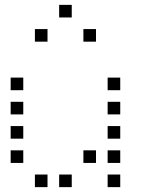

<svg xmlns="http://www.w3.org/2000/svg" viewBox="-20 -796 640 792"><path d="M225 -776Q224 -776 224 -776Q224 -776 224 -775V-725Q224 -724 224 -724Q224 -724 225 -724H275Q276 -724 276 -724Q276 -724 276 -725V-775Q276 -776 276 -776Q276 -776 275 -776ZM125 -676Q124 -676 124 -676Q124 -676 124 -675V-625Q124 -624 124 -624Q124 -624 125 -624H175Q176 -624 176 -624Q176 -624 176 -625V-675Q176 -676 176 -676Q176 -676 175 -676ZM325 -676Q324 -676 324 -676Q324 -676 324 -675V-625Q324 -624 324 -624Q324 -624 325 -624H375Q376 -624 376 -624Q376 -624 376 -625V-675Q376 -676 376 -676Q376 -676 375 -676ZM25 -476Q24 -476 24 -476Q24 -476 24 -475V-425Q24 -424 24 -424Q24 -424 25 -424H75Q76 -424 76 -424Q76 -424 76 -425V-475Q76 -476 76 -476Q76 -476 75 -476ZM425 -476Q424 -476 424 -476Q424 -476 424 -475V-425Q424 -424 424 -424Q424 -424 425 -424H475Q476 -424 476 -424Q476 -424 476 -425V-475Q476 -476 476 -476Q476 -476 475 -476ZM25 -376Q24 -376 24 -376Q24 -376 24 -375V-325Q24 -324 24 -324Q24 -324 25 -324H75Q76 -324 76 -324Q76 -324 76 -325V-375Q76 -376 76 -376Q76 -376 75 -376ZM425 -376Q424 -376 424 -376Q424 -376 424 -375V-325Q424 -324 424 -324Q424 -324 425 -324H475Q476 -324 476 -324Q476 -324 476 -325V-375Q476 -376 476 -376Q476 -376 475 -376ZM25 -276Q24 -276 24 -276Q24 -276 24 -275V-225Q24 -224 24 -224Q24 -224 25 -224H75Q76 -224 76 -224Q76 -224 76 -225V-275Q76 -276 76 -276Q76 -276 75 -276ZM425 -276Q424 -276 424 -276Q424 -276 424 -275V-225Q424 -224 424 -224Q424 -224 425 -224H475Q476 -224 476 -224Q476 -224 476 -225V-275Q476 -276 476 -276Q476 -276 475 -276ZM25 -176Q24 -176 24 -176Q24 -176 24 -175V-125Q24 -124 24 -124Q24 -124 25 -124H75Q76 -124 76 -124Q76 -124 76 -125V-175Q76 -176 76 -176Q76 -176 75 -176ZM325 -176Q324 -176 324 -176Q324 -176 324 -175V-125Q324 -124 324 -124Q324 -124 325 -124H375Q376 -124 376 -124Q376 -124 376 -125V-175Q376 -176 376 -176Q376 -176 375 -176ZM425 -176Q424 -176 424 -176Q424 -176 424 -175V-125Q424 -124 424 -124Q424 -124 425 -124H475Q476 -124 476 -124Q476 -124 476 -125V-175Q476 -176 476 -176Q476 -176 475 -176ZM125 -76Q124 -76 124 -76Q124 -76 124 -75V-25Q124 -24 124 -24Q124 -24 125 -24H175Q176 -24 176 -24Q176 -24 176 -25V-75Q176 -76 176 -76Q176 -76 175 -76ZM225 -76Q224 -76 224 -76Q224 -76 224 -75V-25Q224 -24 224 -24Q224 -24 225 -24H275Q276 -24 276 -24Q276 -24 276 -25V-75Q276 -76 276 -76Q276 -76 275 -76ZM425 -76Q424 -76 424 -76Q424 -76 424 -75V-25Q424 -24 424 -24Q424 -24 425 -24H475Q476 -24 476 -24Q476 -24 476 -25V-75Q476 -76 476 -76Q476 -76 475 -76Z"/></svg>

Font: Doto
Style: Regular
Weight: 400
Monospace: yes
Version: Version 1.000